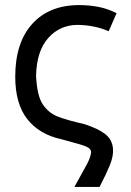

<svg xmlns="http://www.w3.org/2000/svg" viewBox="-20 -530 516 756"><path d="M122 -231Q126 -152 148.5 -119Q171 -86 205 -72Q239 -58 313 -41Q368 -23 395 -1.5Q422 20 425 56Q427 85 412.5 120.5Q398 156 372 206H273Q306 146 321 119Q336 92 339 69Q338 58 327.5 51.5Q317 45 295 38.5Q273 32 221 18Q134 -1 87 -61.5Q40 -122 40 -228Q40 -362 107 -436Q174 -510 292 -510Q330 -510 367 -503Q404 -496 439 -478L408 -407Q353 -431 286 -432Q216 -432 170 -380.5Q124 -329 122 -231Z"/></svg>

Font: AtCorfu Sans
Style: AtCorfu Sans Regular
Weight: 400
Designer: Kostas Teopoulos
Foundry: Kostas Teopoulos
Version: Version 1.00 July 8, 2025, initial release